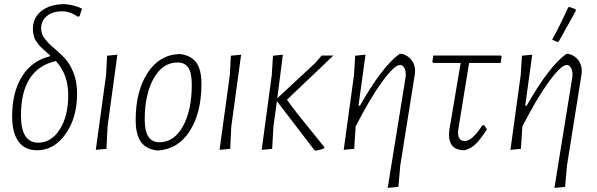

<svg xmlns="http://www.w3.org/2000/svg" viewBox="-20 -725 2903 934"><path d="M160 6Q101 6 70 -36.5Q39 -79 39 -159Q39 -276 87 -353Q135 -430 222 -451L224 -455Q221 -458 208.5 -469Q196 -480 192.5 -483Q189 -486 179 -496Q169 -506 165.5 -511Q162 -516 155.5 -525.5Q149 -535 146.5 -543Q144 -551 142 -562Q140 -573 140 -584Q140 -639 182 -672Q224 -705 296 -705Q342 -701 379 -683L367 -646L358 -644Q320 -670 283 -670Q236 -670 208 -647Q180 -624 180 -587Q180 -560 198 -536.5Q216 -513 242 -491.5Q268 -470 293.5 -443.5Q319 -417 337 -372.5Q355 -328 355 -270Q355 -152 299 -73Q243 6 160 6ZM82 -163Q82 -31 166 -31Q230 -31 271 -96Q312 -161 312 -262Q312 -363 252 -428Q82 -390 82 -163Z M551 -459 503 -108 498 -1 446 4 496 -360 501 -454Z M851 -462H857Q910 -455 935 -420.5Q960 -386 960 -317Q960 -178 904 -89Q848 0 750 7H744Q690 0 665 -35.5Q640 -71 640 -142Q640 -280 697 -369Q754 -458 851 -462ZM844 -421Q771 -421 727.5 -343.5Q684 -266 684 -143Q684 -33 755 -33Q827 -33 870 -111Q913 -189 913 -313Q913 -369 896.5 -395Q880 -421 844 -421Z M1153 -459 1105 -108 1100 -1 1048 4 1098 -360 1103 -454Z M1253 4 1302 -360 1308 -454 1356 -459 1329 -247 1513 -418 1545 -455H1602L1376 -240Q1399 -207 1429.5 -168.5Q1460 -130 1502.5 -78Q1545 -26 1558 -9L1557 -3Q1541 3 1516 8L1510 6L1327 -233L1310 -108L1304 -1Z M1758 -459 1724 -211H1731Q1841 -404 1924 -463H1935Q1964 -456 1982 -433Q2000 -410 1999 -377L1998 -364L1927 81L1918 184L1866 189L1953 -349L1954 -363Q1954 -383 1946 -396Q1938 -409 1926 -409Q1899 -409 1840.5 -329.5Q1782 -250 1710 -110V-108L1703 -1L1652 4L1702 -360L1708 -454Z M2239 6Q2164 6 2164 -71L2166 -94L2221 -419H2088L2083 -424L2088 -455H2416L2420 -450L2416 -419H2262L2210 -99L2208 -81Q2208 -39 2241 -39Q2277 -39 2327 -116H2335L2349 -96Q2316 -45 2292.5 -23Q2269 -1 2239 6Z M2744 -689 2751 -691 2780 -680 2781 -672Q2770 -652 2698 -523L2691 -521L2666 -532Q2705 -603 2744 -689ZM2569 -459 2535 -211H2542Q2652 -404 2735 -463H2746Q2775 -456 2793 -433Q2811 -410 2810 -377L2809 -364L2738 81L2729 184L2677 189L2764 -349L2765 -363Q2765 -383 2757 -396Q2749 -409 2737 -409Q2710 -409 2651.5 -329.5Q2593 -250 2521 -110V-108L2514 -1L2463 4L2513 -360L2519 -454Z"/></svg>

Font: Alegreya Sans SC Light
Style: Italic
Weight: 300
Italic angle: -7°
Designer: Juan Pablo del Peral
Foundry: Huerta Tipografica
Version: Version 2.007